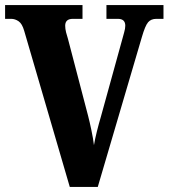

<svg xmlns="http://www.w3.org/2000/svg" viewBox="-20 -734 662 754"><path d="M75 -613Q67 -641 53 -650.5Q39 -660 24 -660H0V-714H304V-660H266Q236 -660 236 -633Q236 -621 239.5 -607Q243 -593 247 -581L326 -279Q332 -256 339 -222.5Q346 -189 349 -164Q353 -188 360.5 -218Q368 -248 376 -275L458 -572Q463 -591 467.5 -606.5Q472 -622 472 -633Q472 -660 443 -660H398V-714H622V-660H594Q573 -660 561.5 -646.5Q550 -633 537 -588L364 0H254Z"/></svg>

Font: Noto Serif Georgian Condensed ExtraBold
Style: Regular
Weight: 800
Width: 3
Designer: Monotype Design Team, Akaki Razmadze
Foundry: Google LLC
Version: Version 2.003; ttfautohint (v1.8.4.7-5d5b)